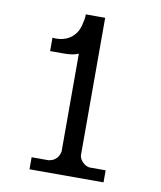

<svg xmlns="http://www.w3.org/2000/svg" viewBox="-81 -782 712 848"><g transform="rotate(10 275.0 -358.5)"><path d="M235 -707Q235 -698 227 -665Q218 -631 191 -610Q164 -589 122 -589L108 -590V-530H172Q212 -530 235 -541V-99H234Q231 -82 219 -70Q206 -57 188 -55V-54H109V0H441V-54H368Q350 -57 338 -70Q325 -82 322 -99V-717H235Z"/></g></svg>

Font: Sawarabi Mincho
Style: Regular
Weight: 400
Version: Version 1.082; ttfautohint (v1.8.4.7-5d5b)